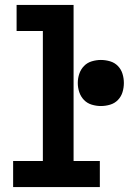

<svg xmlns="http://www.w3.org/2000/svg" viewBox="-20 -755 540 775"><path d="M33 0V-105H153V-630H47V-735H277V-105H383V0ZM387 -327Q369 -327 350.5 -332.5Q332 -338 319 -351.5Q306 -365 300 -383Q294 -401 294 -420Q294 -439 300 -457Q306 -475 319 -488.5Q332 -502 350.5 -507.5Q369 -513 387 -513Q406 -513 424.5 -507.5Q443 -502 456 -488.5Q469 -475 474.5 -457Q480 -439 480 -420Q480 -401 474.5 -383Q469 -365 456 -351.5Q443 -338 424.5 -332.5Q406 -327 387 -327Z"/></svg>

Font: Iosevka SS18 Extrabold
Style: Regular
Weight: 800
Monospace: yes
Designer: Belleve Invis
Foundry: Belleve Invis
Version: Version 25.1.1; ttfautohint (v1.8.4)